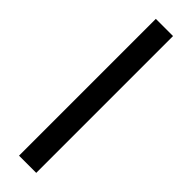

<svg xmlns="http://www.w3.org/2000/svg" viewBox="-310 -801 909 909"><g transform="rotate(45 144.5 -347.0)"><path d="M86.9 -805.2H202.1V110.8H86.9Z"/></g></svg>

Font: Montserrat arm SemiBold
Style: Regular
Weight: 600
Designer: Julieta Ulanovsky
Foundry: Julieta Ulanovsky
Version: Version 6.000;PS 006.000;hotconv 1.0.88;makeotf.lib2.5.64775